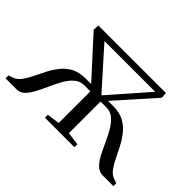

<svg xmlns="http://www.w3.org/2000/svg" viewBox="-104 -733 955 955"><g transform="rotate(45 373.0 -256.0)"><path d="M-6.5 0V-20.5L17.5 -28.5Q39 -36.5 54.8 -58Q70.5 -79.5 84.2 -108Q98 -136.5 113.5 -166.5Q129 -196.5 150 -222.8Q171 -249 201.2 -265Q231.5 -281 274.5 -281H314.5L132 -481.5L134.5 -512.5H609L611.5 -481.5L433 -281H471Q514.5 -281 544.8 -264.8Q575 -248.5 596 -222.5Q617 -196.5 632.8 -166.5Q648.5 -136.5 662.2 -107.8Q676 -79 691.5 -57.8Q707 -36.5 728.5 -28.5L752 -20.5V0H677.5Q652 0 633.2 -18.2Q614.5 -36.5 599.5 -65.2Q584.5 -94 570 -126.2Q555.5 -158.5 538.8 -187.2Q522 -216 500.8 -234.2Q479.5 -252.5 450 -252.5H409V-30L478 -20.5V0H270.5V-20.5L337.5 -30V-252.5H295.5Q266 -252.5 244.5 -234.2Q223 -216 206.5 -187.2Q190 -158.5 175.8 -126.2Q161.5 -94 146.5 -65.2Q131.5 -36.5 113.8 -18.2Q96 0 71.5 0ZM388.5 -279.5H392.5L567 -479H210Z"/></g></svg>

Font: Merriweather 120pt Light
Style: Regular
Weight: 300
Version: Version 2.100